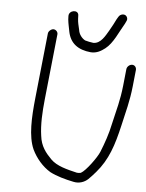

<svg xmlns="http://www.w3.org/2000/svg" viewBox="-51 -832 594 781"><g transform="rotate(5 246.0 -441.5)"><path d="M199.1 -764 199.6 -750C201.4 -731.6 205.6 -716.5 208.4 -700C217.8 -654.7 249.1 -629.9 302.5 -625C327 -623.5 344.5 -634.4 360.3 -646.5C391.4 -670.5 409.9 -718.2 430.9 -753L436.1 -764C438.6 -768.7 438.9 -773.5 437.1 -778.5C431.2 -794.9 409 -792 401.5 -778L395.5 -768C390.4 -758 390.4 -758 384.1 -745.5C379.9 -737.2 375 -728.3 369.4 -719C356.5 -697.7 340 -664 309.6 -664C298.6 -665.2 284.6 -668.3 275.3 -671C262.5 -677.8 249.6 -693.5 247.5 -711L242 -735C240.7 -741 239.7 -748 239.2 -756L238.7 -770C238.2 -794.5 198.6 -788.5 199.1 -764ZM121.9 -686 94 -420C85.6 -339.5 81.8 -263.3 105.1 -211C121.6 -176.2 149 -144.2 181.1 -125C207.9 -110.9 244.4 -100.8 277.9 -94C301.6 -88.6 323.6 -97.2 337.6 -110.5C345 -117.5 354.8 -128 366.9 -142C414.3 -196.6 434.1 -258.9 452.5 -339C465.5 -396.5 478.2 -440.7 484.6 -502L491.6 -569C492.7 -579.6 485.3 -589 474.7 -589C464.2 -589 453.7 -579.6 452.6 -569L445.7 -502.5C439.2 -441 427.3 -401.6 414.1 -344C405.3 -301.2 391.8 -262.7 376.6 -225C367.3 -201.9 325.4 -143.8 304.9 -133C299.5 -131.7 294.1 -131.3 288.8 -132C247.5 -141.8 205.5 -151.7 180.6 -177C156.9 -201 136 -226.6 131.2 -269C124.6 -314.3 127.1 -363.2 133 -420L160.9 -686C161.9 -695.5 153 -705 143.4 -705C133.8 -705 122.9 -695.5 121.9 -686Z"/></g></svg>

Font: Just Breathe
Style: Obl2
Weight: 400
Foundry: Cannot Into Space Fonts
Version: Version 0.72